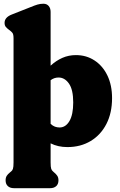

<svg xmlns="http://www.w3.org/2000/svg" viewBox="-20 -774 641 1028"><path d="M251 -710.5V-422.5Q280.5 -449.5 314 -464.2Q347.5 -479 386.5 -479Q442.5 -479 486.2 -450.2Q530 -421.5 555 -369.8Q580 -318 580 -248.5Q580 -169.5 549.8 -110.5Q519.5 -51.5 465.5 -19Q411.5 13.5 341 13.5Q290.5 13.5 251 -6.5V95.5Q251 120.5 254.2 129.8Q257.5 139 264 144L269.5 149Q280.5 158 286.8 167.5Q293 177 293 191.5Q293 211.5 281 222.5Q269 233.5 248.5 233.5H54.5Q34 233.5 22 222.5Q10 211.5 10 191.5Q10 177 16.2 167.2Q22.5 157.5 33.5 149L39.5 144Q46 139.5 49.2 130Q52.5 120.5 52.5 95.5V-568Q52.5 -590 47 -597.2Q41.5 -604.5 33.5 -610.5L28 -614.5Q18.5 -621.5 11.5 -629.5Q4.5 -637.5 4.5 -651.5Q4.5 -681 42.5 -696L142.5 -735.5Q165.5 -745 180.5 -749.5Q195.5 -754 212.5 -754Q230.5 -754 240.8 -741.8Q251 -729.5 251 -710.5ZM293.5 -359Q270 -359 251 -344.5V-111Q262.5 -100 274.2 -95.8Q286 -91.5 299 -91.5Q331.5 -91.5 351.8 -125.8Q372 -160 372 -225.5Q372 -294 349.2 -326.5Q326.5 -359 293.5 -359Z"/></svg>

Font: Fraunces 72pt S100 Black
Style: Regular
Weight: 900
Version: Version 1.000; ttfautohint (v1.8.3)